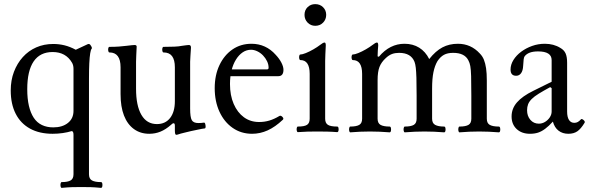

<svg xmlns="http://www.w3.org/2000/svg" viewBox="-20 -637 2853 930"><path d="M279 273Q275 273 273.5 266Q272 259 273.5 252Q275 245 279 245Q308 245 322 237Q336 229 336 207V16Q336 -2 327 -2Q308 4 284 7.5Q260 11 235 11Q171 11 125.5 -14Q80 -39 56 -86Q32 -133 32 -199Q32 -248 47.5 -289Q63 -330 90.5 -360.5Q118 -391 155.5 -407.5Q193 -424 238 -424Q266 -424 292.5 -417.5Q319 -411 347 -396L405 -423Q414 -427 420 -416Q423 -412 424.5 -407.5Q426 -403 424 -401Q420 -397 417 -379Q414 -361 412.5 -330Q411 -299 411 -255V207Q411 229 425.5 237Q440 245 469 245Q474 245 475.5 252Q477 259 475.5 266Q474 273 469 273Q438 270 419 269.5Q400 269 374 269Q349 269 329.5 269.5Q310 270 279 273ZM238 -20Q282 -20 309 -41.5Q336 -63 336 -100V-304Q336 -313 334 -320.5Q332 -328 329 -333Q299 -385 235 -385Q174 -385 143 -339.5Q112 -294 112 -205Q112 -159 120 -124.5Q128 -90 143.5 -66.5Q159 -43 183 -31.5Q207 -20 238 -20Z M834 16Q830 16 828.5 10.5Q827 5 827 -6V-28Q827 -40 821 -40Q818 -40 815 -38Q812 -36 808 -32Q783 -10 757.5 0.5Q732 11 703 11Q660 11 628.5 -12Q597 -35 580.5 -77.5Q564 -120 564 -181V-311Q564 -347 550.5 -365Q537 -383 510 -383Q506 -383 504.5 -390Q503 -397 504.5 -403.5Q506 -410 510 -410Q536 -410 556 -411.5Q576 -413 592 -415Q608 -417 618 -418Q628 -419 632 -419Q642 -419 642 -411Q641 -386 640 -368.5Q639 -351 639 -338V-207Q639 -125 665 -80.5Q691 -36 740 -36Q781 -36 804 -65.5Q827 -95 827 -147V-311Q827 -347 813.5 -365Q800 -383 772 -383Q768 -383 766.5 -390Q765 -397 766.5 -403.5Q768 -410 772 -410Q802 -410 824.5 -411Q847 -412 861 -415Q875 -417 883 -418Q891 -419 895 -419Q900 -419 902.5 -416Q905 -413 905 -406Q904 -384 902.5 -367.5Q901 -351 901 -338V-111Q901 -69 909 -55Q917 -41 941 -41Q948 -41 954 -41.5Q960 -42 967 -43Q972 -44 974 -37Q976 -30 976 -23Q976 -16 972 -15Q967 -15 958 -13Q949 -11 936 -8.5Q923 -6 905 -2Q888 2 876 5Q864 8 856 10Q848 12 840 15Q838 16 834 16Z M1201 11Q1148 11 1107 -17.5Q1066 -46 1043 -96Q1020 -146 1020 -210Q1020 -273 1043 -321.5Q1066 -370 1106 -397.5Q1146 -425 1198 -425Q1233 -425 1262.5 -411.5Q1292 -398 1315 -372Q1333 -353 1343 -333.5Q1353 -314 1353 -299Q1353 -268 1328 -268H1066V-301H1274Q1281 -301 1281 -309Q1281 -325 1273.5 -340.5Q1266 -356 1254 -368.5Q1242 -381 1226.5 -388.5Q1211 -396 1196 -396Q1174 -396 1155.5 -383.5Q1137 -371 1123 -348.5Q1109 -326 1101.5 -296Q1094 -266 1094 -230Q1094 -175 1112 -133.5Q1130 -92 1161.5 -69Q1193 -46 1235 -46Q1261 -46 1284.5 -53Q1308 -60 1333 -75Q1338 -78 1343.5 -74.5Q1349 -71 1351.5 -66Q1354 -61 1350 -57Q1313 -22 1276.5 -5.5Q1240 11 1201 11Z M1423 3Q1419 3 1417.5 -4Q1416 -11 1417.5 -17.5Q1419 -24 1423 -24Q1455 -24 1467.5 -32.5Q1480 -41 1480 -62V-279Q1480 -346 1435 -346Q1431 -346 1429.5 -353Q1428 -360 1429.5 -366.5Q1431 -373 1435 -373Q1444 -373 1461.5 -380Q1479 -387 1498 -398Q1517 -409 1530 -419Q1545 -431 1552 -431Q1558 -431 1558 -417Q1557 -391 1556 -375Q1555 -359 1555 -342V-62Q1555 -41 1568 -32.5Q1581 -24 1613 -24Q1618 -24 1619.5 -17.5Q1621 -11 1619.5 -4Q1618 3 1613 3Q1589 1 1565 0.5Q1541 0 1518 0Q1494 0 1470.5 0.5Q1447 1 1423 3ZM1507 -512Q1485 -512 1470 -527.5Q1455 -543 1455 -565Q1455 -588 1470 -602.5Q1485 -617 1507 -617Q1530 -617 1545 -602Q1560 -587 1560 -565Q1560 -543 1545 -527.5Q1530 -512 1507 -512Z M1677 4Q1673 4 1671.5 -3Q1670 -10 1671.5 -17Q1673 -24 1677 -24Q1706 -24 1720 -32Q1734 -40 1734 -62V-279Q1734 -346 1689 -346Q1685 -346 1683.5 -353Q1682 -360 1683.5 -366.5Q1685 -373 1689 -373Q1698 -373 1715.5 -380Q1733 -387 1752 -398Q1771 -409 1784 -419Q1799 -431 1806 -431Q1812 -431 1812 -417Q1811 -404 1810 -391Q1809 -378 1809 -364L1815 -362Q1842 -394 1873 -409.5Q1904 -425 1939 -425Q1980 -425 2010.5 -406Q2041 -387 2059 -351Q2090 -390 2123 -407.5Q2156 -425 2198 -425Q2261 -425 2304 -378Q2317 -365 2324 -347.5Q2331 -330 2334.5 -306Q2338 -282 2338 -247V-62Q2338 -40 2352.5 -32Q2367 -24 2396 -24Q2401 -24 2402.5 -17Q2404 -10 2402.5 -3Q2401 4 2396 4Q2372 2 2348 1Q2324 0 2301 0Q2277 0 2253.5 1Q2230 2 2206 4Q2202 4 2200.5 -3Q2199 -10 2200.5 -17Q2202 -24 2206 -24Q2235 -24 2249 -32Q2263 -40 2263 -62V-173Q2263 -235 2262 -268Q2261 -301 2258 -317Q2255 -333 2249 -344Q2231 -381 2175 -381Q2148 -381 2130.5 -371.5Q2113 -362 2099 -341Q2086 -319 2079.5 -287.5Q2073 -256 2073 -208V-62Q2073 -40 2088 -32Q2103 -24 2131 -24Q2136 -24 2137.5 -17Q2139 -10 2137.5 -3Q2136 4 2131 4Q2107 2 2083.5 1Q2060 0 2036 0Q2013 0 1989 1Q1965 2 1941 4Q1937 4 1935.5 -3Q1934 -10 1935.5 -17Q1937 -24 1941 -24Q1970 -24 1984 -32Q1998 -40 1998 -62V-173Q1998 -228 1997 -259.5Q1996 -291 1994 -308.5Q1992 -326 1988 -337Q1971 -381 1913 -381Q1894 -381 1879 -375.5Q1864 -370 1849 -356Q1827 -336 1818 -312.5Q1809 -289 1809 -249V-62Q1809 -40 1823.5 -32Q1838 -24 1867 -24Q1872 -24 1873.5 -17Q1875 -10 1873.5 -3Q1872 4 1867 4Q1843 2 1819 1Q1795 0 1772 0Q1748 0 1724.5 1Q1701 2 1677 4Z M2547 11Q2507 11 2482.5 -12Q2458 -35 2458 -73Q2458 -111 2484 -141Q2510 -171 2563 -197L2652 -241V-346Q2652 -367 2635.5 -377.5Q2619 -388 2586 -388Q2539 -388 2521 -364Q2518 -360 2516.5 -349.5Q2515 -339 2514 -318Q2513 -295 2504 -282.5Q2495 -270 2480 -270Q2453 -270 2453 -300Q2453 -324 2467 -346.5Q2481 -369 2504.5 -386.5Q2528 -404 2557.5 -414.5Q2587 -425 2619 -425Q2662 -425 2694 -405Q2712 -395 2719.5 -378.5Q2727 -362 2727 -333V-97Q2727 -70 2736 -56Q2745 -42 2762 -42Q2771 -42 2778.5 -46Q2786 -50 2794 -59Q2797 -62 2802 -59Q2807 -56 2810.5 -51.5Q2814 -47 2812 -43Q2794 -13 2776.5 -1Q2759 11 2733 11Q2705 11 2685.5 -4Q2666 -19 2658 -48Q2638 -26 2620.5 -13Q2603 0 2586 5.5Q2569 11 2547 11ZM2590 -38Q2606 -38 2620 -46.5Q2634 -55 2643 -68.5Q2652 -82 2652 -97V-210L2645 -215Q2612 -197 2590 -183.5Q2568 -170 2555.5 -157.5Q2543 -145 2538 -132Q2533 -119 2533 -103Q2533 -75 2549 -56.5Q2565 -38 2590 -38Z"/></svg>

Font: Junicode VF
Style: Regular
Weight: 400
Designer: Peter S. Baker
Version: Version 2.213